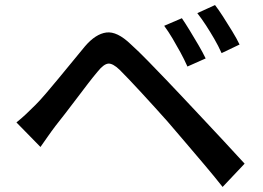

<svg xmlns="http://www.w3.org/2000/svg" viewBox="-20 -757 1040 759"><path d="M699 -685Q712 -666 729.5 -637.5Q747 -609 764.5 -579Q782 -549 793 -526L721 -494Q708 -523 693 -550.5Q678 -578 662 -605Q646 -632 629 -655ZM830 -737Q844 -719 862 -691Q880 -663 898 -633.5Q916 -604 927 -581L856 -547Q843 -576 827 -603.5Q811 -631 794.5 -656.5Q778 -682 760 -705ZM45 -273Q66 -290 83 -306Q100 -322 121 -343Q139 -361 162 -388Q185 -415 211.5 -447Q238 -479 265 -512Q292 -545 316 -574Q358 -623 400.5 -628.5Q443 -634 497 -582Q529 -553 565 -516Q601 -479 636.5 -442Q672 -405 701 -374Q735 -338 777.5 -292.5Q820 -247 864.5 -199.5Q909 -152 947 -110L860 -18Q826 -61 787 -107Q748 -153 710.5 -197Q673 -241 642 -277Q620 -302 593.5 -331Q567 -360 540.5 -389Q514 -418 491 -442Q468 -466 453 -481Q426 -507 408 -505.5Q390 -504 366 -474Q349 -454 327.5 -426Q306 -398 283 -367.5Q260 -337 238 -308.5Q216 -280 200 -260Q184 -239 168 -216Q152 -193 140 -176Z"/></svg>

Font: Noto Sans SC Medium
Style: Regular
Weight: 500
Designer: Ryoko NISHIZUKA  (kana, bopomofo & ideographs); Paul D. Hunt (Latin, Greek & Cyrillic); Sandoll Communications , Soo-you
Foundry: Adobe
Version: Version 2.004-H2;hotconv 1.0.118;makeotfexe 2.5.65603